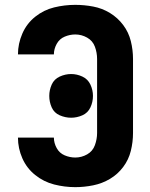

<svg xmlns="http://www.w3.org/2000/svg" viewBox="-20 -763 616 791"><path d="M290 8Q327 8 364 0.5Q401 -7 433 -26Q465 -45 487.5 -75Q510 -105 519 -141.5Q528 -178 528 -215V-520Q528 -557 519 -593.5Q510 -630 487.5 -660Q465 -690 433 -709.5Q401 -729 364 -736Q327 -743 290 -743Q246 -743 203 -732.5Q160 -722 125 -694Q90 -666 72 -624.5Q54 -583 54 -539H202Q202 -561 213.5 -582Q225 -603 246.5 -612Q268 -621 290 -621Q316 -621 339 -608Q362 -595 371 -570.5Q380 -546 380 -520V-215Q380 -190 371 -165Q362 -140 339 -127Q316 -114 290 -114Q268 -114 246.5 -123Q225 -132 213.5 -153Q202 -174 202 -196H54Q54 -152 72 -111Q90 -70 125 -42Q160 -14 203 -3Q246 8 290 8ZM273 -278Q297 -278 319.5 -288Q342 -298 352.5 -320.5Q363 -343 363 -368Q363 -392 352.5 -414.5Q342 -437 319.5 -447.5Q297 -458 273 -458Q249 -458 226 -447.5Q203 -437 193 -414.5Q183 -392 183 -368Q183 -343 193 -320.5Q203 -298 226 -288Q249 -278 273 -278Z"/></svg>

Font: Iosevka Sparkle Heavy
Style: Regular
Weight: 900
Designer: Belleve Invis
Foundry: Belleve Invis
Version: Version 4.5.0; ttfautohint (v1.8.3)